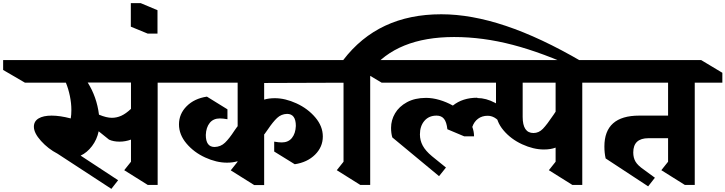

<svg xmlns="http://www.w3.org/2000/svg" viewBox="-150 -1169 4625 1224"><path d="M1031 -642H855V10H792L642 -84L685 -138V-279Q649 -266 612 -266Q573 -266 545 -279L479 -332Q468 -279 436.5 -237.5Q405 -196 364 -177L603 -20L560 35L217 -189Q157 -220 111.5 -270.5Q66 -321 66 -361Q66 -396 96 -414Q126 -432 179 -432Q232 -432 301 -414Q305 -437 305 -468Q305 -511 295.5 -557Q286 -603 270 -642H9L-130 -723V-786H896L1031 -705ZM409 -643Q467 -551 481 -438Q529 -418 563 -418Q594 -418 623 -431Q652 -444 685 -475V-643Z M854 -955H791L684 -999V-1149H747L854 -1104Z M1534 -534Q1564 -543 1602 -543Q1668 -543 1740 -510Q1812 -477 1860 -420.5Q1908 -364 1908 -299Q1908 -232 1858.5 -183Q1809 -134 1729 -122L1598 -203V-266Q1628 -261 1646 -261Q1688 -261 1711 -289.5Q1734 -318 1736 -366Q1736 -443 1680 -443Q1643 -442 1616.5 -417Q1590 -392 1559 -346L1537 -315L1534 -312V11H1471L1321 -83L1364 -137V-141Q1334 -132 1297 -132Q1230 -132 1158 -165Q1086 -198 1038.5 -254.5Q991 -311 991 -376Q991 -443 1040 -492Q1089 -541 1169 -553L1300 -472V-409Q1270 -414 1252 -414Q1210 -414 1187 -385.5Q1164 -357 1162 -309Q1162 -232 1218 -232Q1257 -233 1284.5 -259.5Q1312 -286 1345 -337L1362 -361L1365 -364V-642H930L793 -723V-786H1970L2107 -705V-642L1534 -640Z M3560 -776 3540 -727Q3310 -833 3119 -883Q2928 -933 2745 -933Q2379 -933 2210 -716V10H2147L1997 -84L2040 -138V-642H1965L1868 -723V-786H2038Q2261 -1078 2662 -1078H2664Q2854 -1078 3075 -1004Q3296 -930 3560 -776Z M2283 -642 2147 -723V-786H2960L3097 -705V-642ZM3112 -409 3051 -359Q3039 -393 3013.5 -412Q2988 -431 2959 -431Q2923 -431 2897.5 -412Q2872 -393 2861 -360Q2872 -330 2872 -300H2809L2702 -345Q2697 -391 2680.5 -411.5Q2664 -432 2633 -432Q2584 -432 2555.5 -398.5Q2527 -365 2527 -312Q2527 -274 2545 -240.5Q2563 -207 2604 -173L2693 -101L2649 -46L2351 -293Q2343 -320 2343 -354Q2343 -403 2368.5 -446.5Q2394 -490 2444.5 -517.5Q2495 -545 2566 -545Q2607 -545 2651.5 -532Q2696 -519 2737 -496Q2799 -546 2893 -546V-544Q2949 -544 3007 -513Q3065 -482 3112 -409Z M3738 -642H3562V10H3499L3349 -84L3392 -138V-228Q3361 -216 3317 -216Q3251 -216 3179 -249Q3107 -282 3059.5 -338.5Q3012 -395 3012 -460V-642H2939L2802 -723V-786H3603L3738 -705ZM3182 -642V-424Q3182 -321 3251 -321Q3285 -321 3311 -348Q3337 -375 3378 -436Q3382 -443 3392 -457V-642Z M4279 -642V10H4216L4066 -84L4109 -138V-288H3984Q3887 -288 3887 -197Q3887 -163 3901.5 -138.5Q3916 -114 3954 -88L4025 -36L3982 19L3711 -159Q3703 -194 3703 -235Q3703 -432 3925 -432H4109V-642H3638L3500 -723V-786H4320L4455 -705V-642Z"/></svg>

Font: Inknut Antiqua
Style: Bold
Weight: 700
Designer: Claus Eggers Sørensen
Foundry: Claus Eggers Sørensen
Version: Version 1.003; ttfautohint (v1.8.2) -l 8 -r 50 -G 200 -x 14 